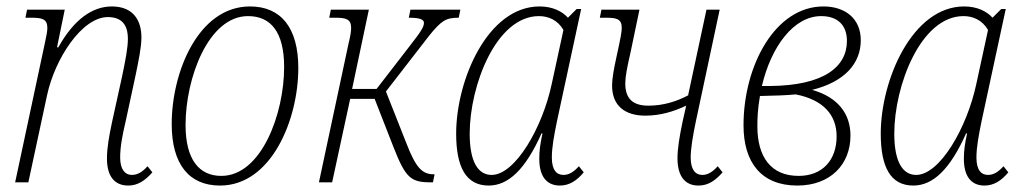

<svg xmlns="http://www.w3.org/2000/svg" viewBox="-20 -566 3183 596"><path d="M378 10C408 10 431 -6 453 -31L438 -50C421 -31 406 -23 389 -23C369 -23 353 -39 353 -77C353 -110 360 -147 370 -189L401 -333C410 -377 419 -419 419 -450C419 -500 396 -546 327 -546C268 -546 210 -507 161 -419H157L181 -536H64L59 -511H77C111 -511 127 -507 127 -479C127 -470 124 -453 119 -431L27 0H68L126 -270C150 -383 234 -513 315 -513C367 -513 377 -477 377 -446C377 -417 369 -377 359 -329L328 -188C318 -141 312 -106 312 -74C312 -17 337 10 378 10Z M663 10C822 10 906 -194 906 -355C906 -480 852 -546 756 -546C596 -546 513 -343 513 -181C513 -56 567 10 663 10ZM667 -20C598 -20 556 -71 556 -178C556 -324 627 -516 750 -516C821 -516 862 -466 862 -358C862 -212 791 -20 667 -20Z M970 0H1011L1067 -259H1143L1202 -108C1239 -14 1255 0 1317 0H1324L1329 -25H1326C1291 -25 1271 -45 1242 -120L1178 -282L1312 -455C1350 -502 1364 -511 1404 -511L1409 -536H1254L1249 -511C1285 -511 1296 -505 1296 -495C1296 -483 1287 -468 1254 -426L1149 -290H1073L1125 -536H1007L1002 -511H1020C1054 -511 1070 -507 1070 -479C1070 -468 1067 -451 1062 -431Z M1497 10C1558 10 1611 -40 1661 -152H1664C1657 -120 1654 -98 1654 -73C1654 -17 1678 10 1718 10C1748 10 1771 -6 1792 -31L1777 -50C1760 -31 1745 -23 1729 -23C1708 -23 1693 -38 1693 -77C1693 -109 1700 -146 1709 -190L1784 -538H1770L1743 -511C1725 -531 1695 -546 1655 -546C1494 -546 1396 -318 1396 -151C1396 -48 1426 10 1497 10ZM1506 -23C1465 -23 1438 -62 1438 -151C1438 -300 1520 -516 1653 -516C1682 -516 1711 -504 1729 -473L1693 -307C1664 -169 1579 -23 1506 -23Z M1983 -207C2030 -207 2072 -220 2110 -238L2099 -189C2089 -142 2083 -103 2083 -75C2083 -17 2108 10 2148 10C2179 10 2201 -6 2223 -31L2208 -50C2191 -31 2176 -23 2160 -23C2139 -23 2124 -39 2124 -77C2124 -105 2131 -146 2140 -189L2214 -536H2173L2116 -270C2080 -251 2039 -238 1993 -238C1945 -238 1921 -259 1921 -307C1921 -328 1926 -354 1937 -402L1965 -536H1847L1842 -511H1860C1895 -511 1910 -507 1910 -479C1910 -468 1907 -450 1894 -391C1885 -350 1880 -322 1880 -300C1880 -237 1921 -207 1983 -207Z M2455 10C2557 10 2620 -55 2620 -145C2620 -212 2582 -264 2501 -287C2602 -312 2652 -369 2652 -441C2652 -509 2603 -546 2536 -546C2386 -546 2288 -362 2288 -177C2288 -62 2343 10 2455 10ZM2529 -516C2580 -516 2609 -488 2609 -439C2609 -360 2540 -300 2368 -299H2345C2374 -422 2444 -516 2529 -516ZM2459 -20C2373 -20 2331 -79 2331 -174C2331 -199 2332 -227 2339 -268C2385 -269 2420 -270 2450 -273C2537 -256 2577 -208 2577 -143C2577 -70 2534 -20 2459 -20Z M2815 10C2876 10 2929 -40 2979 -152H2982C2975 -120 2972 -98 2972 -73C2972 -17 2996 10 3036 10C3066 10 3089 -6 3110 -31L3095 -50C3078 -31 3063 -23 3047 -23C3026 -23 3011 -38 3011 -77C3011 -109 3018 -146 3027 -190L3102 -538H3088L3061 -511C3043 -531 3013 -546 2973 -546C2812 -546 2714 -318 2714 -151C2714 -48 2744 10 2815 10ZM2824 -23C2783 -23 2756 -62 2756 -151C2756 -300 2838 -516 2971 -516C3000 -516 3029 -504 3047 -473L3011 -307C2982 -169 2897 -23 2824 -23Z"/></svg>

Font: Noto Serif Condensed ExtraLight
Style: Italic
Weight: 200
Width: 3
Italic angle: -12°
Designer: Monotype Design Team
Foundry: Monotype Imaging Inc.
Version: Version 2.013